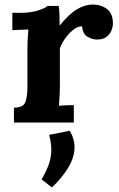

<svg xmlns="http://www.w3.org/2000/svg" viewBox="-20 -536 520 840"><path d="M41 -65Q82 -65 91 -89.5Q100 -114 100 -154V-322Q100 -340 101 -362.5Q102 -385 104 -407Q88 -406 66.5 -405.5Q45 -405 34 -404V-480H74Q113 -480 145.5 -490Q178 -500 188 -510H237Q239 -500 240 -472.5Q241 -445 241 -424Q281 -474 316 -495Q351 -516 387 -516Q422 -516 448 -496.5Q474 -477 474 -433Q474 -418 467 -401.5Q460 -385 445 -374Q430 -363 404 -363Q384 -363 363 -375Q342 -387 339 -421Q319 -421 299 -404.5Q279 -388 263.5 -365.5Q248 -343 242 -324V-161Q242 -147 241 -121.5Q240 -96 238 -73Q254 -75 273.5 -75.5Q293 -76 303 -76V0H41ZM207 284 162 249Q196 191 202.5 147Q209 103 195 54L285 36Q306 70 306 108Q306 152 278.5 197.5Q251 243 207 284Z"/></svg>

Font: Lora
Style: Bold
Weight: 700
Designer: Olga Karpushina, Alexei Vanyashin (Cyrillic)
Foundry: Cyreal
Version: Version 3.006; ttfautohint (v1.8.4.7-5d5b);gftools[0.9.30]